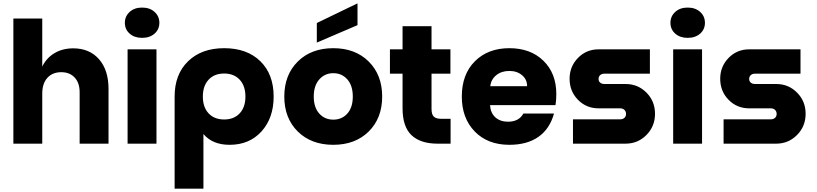

<svg xmlns="http://www.w3.org/2000/svg" viewBox="-20 -850 4835 1136"><path d="M59.1 0V-740.2H230V-456.1Q254.4 -506.8 302.2 -535.4Q350.1 -564 413.1 -564Q509.3 -564 565.7 -499.8Q622.1 -435.5 622.1 -324.2V0H451.2V-304.2Q451.2 -359.9 421.6 -391.4Q392.1 -422.9 342.8 -422.9Q290.5 -422.9 260.3 -389.4Q230 -356 230 -295.9V0Z M734.9 0V-558.1H905.8V0ZM718.8 -714.8Q718.8 -753.9 747.1 -779.5Q775.4 -805.2 820.8 -805.2Q866.2 -805.2 894.5 -779.5Q922.9 -753.9 922.9 -714.8Q922.9 -676.3 894.5 -651.1Q866.2 -626 820.8 -626Q775.4 -626 747.1 -651.1Q718.8 -676.3 718.8 -714.8Z M1338.4 6.8Q1237.3 6.8 1183.6 -57.1V266.1H1013.2V-278.8Q1013.2 -410.2 1092.8 -487.5Q1172.4 -564.9 1306.2 -564.9Q1441.4 -564.9 1520.3 -487.8Q1599.1 -410.6 1599.1 -278.8Q1599.1 -151.9 1527.3 -72.5Q1455.6 6.8 1338.4 6.8ZM1214.1 -378.4Q1180.2 -341.8 1180.2 -278.8Q1180.2 -215.8 1214.1 -179.4Q1248 -143.1 1306.2 -143.1Q1364.3 -143.1 1398.2 -179.4Q1432.1 -215.8 1432.1 -278.8Q1432.1 -341.8 1398.2 -378.4Q1364.3 -415 1306.2 -415Q1248 -415 1214.1 -378.4Z M1952.1 6.8Q1821.3 6.8 1741.7 -72Q1662.1 -150.9 1662.1 -278.8Q1662.1 -406.7 1741.7 -485.8Q1821.3 -564.9 1952.1 -564.9Q2082 -564.9 2161.6 -485.8Q2241.2 -406.7 2241.2 -278.8Q2241.2 -150.9 2161.6 -72Q2082 6.8 1952.1 6.8ZM2067.4 -278.8Q2067.4 -343.8 2034.9 -380.4Q2002.4 -417 1952.1 -417Q1901.9 -417 1869.1 -380.1Q1836.4 -343.3 1836.4 -278.8Q1836.4 -214.4 1868.9 -178.2Q1901.4 -142.1 1952.1 -142.1Q2002.9 -142.1 2035.2 -178.2Q2067.4 -214.4 2067.4 -278.8ZM1854.5 -598.1V-713.9L2095.2 -830.1V-701.2Z M2646 0H2568.8Q2467.3 0 2414.6 -50.3Q2361.8 -100.6 2361.8 -209V-414.1H2287.1V-558.1H2361.8V-694.8H2533.2V-558.1H2645V-414.1H2533.2V-206.1Q2533.2 -173.3 2546.4 -160.2Q2559.6 -147 2591.8 -147H2646Z M2993.7 6.8Q2865.7 6.8 2789.1 -71.8Q2712.4 -150.4 2712.4 -278.8Q2712.4 -410.2 2789.8 -487.5Q2867.2 -564.9 2993.7 -564.9Q3119.1 -564.9 3195.3 -490.5Q3271.5 -416 3271.5 -293.9Q3271.5 -256.3 3266.6 -228H2879.4Q2882.3 -181.2 2911.1 -155.5Q2939.9 -129.9 2985.8 -129.9Q3050.3 -129.9 3076.7 -178.2H3257.8Q3232.9 -87.4 3165.8 -40.3Q3098.6 6.8 2993.7 6.8ZM2880.9 -339.8H3098.6Q3099.1 -379.4 3069.1 -404.8Q3039.1 -430.2 2993.7 -430.2Q2946.8 -430.2 2915.8 -404.8Q2884.8 -379.4 2880.9 -339.8Z M3370.1 0V-144H3649.4Q3665 -144 3674.6 -152.8Q3684.1 -161.6 3684.1 -175.8Q3684.1 -190.4 3674.6 -199.7Q3665 -209 3649.4 -209H3521.5Q3449.2 -209 3399.7 -259.5Q3350.1 -310.1 3350.1 -383.8Q3350.1 -456.5 3399.7 -507.3Q3449.2 -558.1 3521.5 -558.1H3825.2V-414.1H3556.2Q3540.5 -414.1 3531 -405.5Q3521.5 -397 3521.5 -382.8Q3521.5 -369.1 3531 -361.1Q3540.5 -353 3556.2 -353H3681.2Q3754.4 -353 3804.9 -302Q3855.5 -251 3855.5 -176.8Q3855.5 -102.5 3804.7 -51.3Q3753.9 0 3681.2 0Z M3962.9 0V-558.1H4133.8V0ZM3946.8 -714.8Q3946.8 -753.9 3975.1 -779.5Q4003.4 -805.2 4048.8 -805.2Q4094.2 -805.2 4122.6 -779.5Q4150.9 -753.9 4150.9 -714.8Q4150.9 -676.3 4122.6 -651.1Q4094.2 -626 4048.8 -626Q4003.4 -626 3975.1 -651.1Q3946.8 -676.3 3946.8 -714.8Z M4261.2 0V-144H4540.5Q4556.2 -144 4565.7 -152.8Q4575.2 -161.6 4575.2 -175.8Q4575.2 -190.4 4565.7 -199.7Q4556.2 -209 4540.5 -209H4412.6Q4340.3 -209 4290.8 -259.5Q4241.2 -310.1 4241.2 -383.8Q4241.2 -456.5 4290.8 -507.3Q4340.3 -558.1 4412.6 -558.1H4716.3V-414.1H4447.3Q4431.6 -414.1 4422.1 -405.5Q4412.6 -397 4412.6 -382.8Q4412.6 -369.1 4422.1 -361.1Q4431.6 -353 4447.3 -353H4572.3Q4645.5 -353 4696 -302Q4746.6 -251 4746.6 -176.8Q4746.6 -102.5 4695.8 -51.3Q4645 0 4572.3 0Z"/></svg>

Font: Biathlonist
Style: Bold
Weight: 700
Designer: Go4gold
Foundry: Go4gold
Version: Version 3.010;FEAKit 1.0